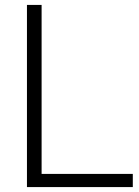

<svg xmlns="http://www.w3.org/2000/svg" viewBox="-20 -760 566 780"><path d="M89.5 0V-740H149V-53.5H519.5V0Z"/></svg>

Font: Encode Sans Lt
Style: Regular
Weight: 300
Designer: Multiple Designers
Foundry: Impallari Type
Version: Version 3.002; ttfautohint (v1.8.3) -l 8 -r 50 -G 200 -x 14 